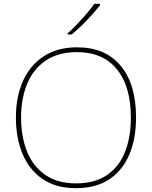

<svg xmlns="http://www.w3.org/2000/svg" viewBox="-20 -972 794 1002"><path d="M690 -358Q690 -250 655.5 -167Q621 -84 551.5 -37Q482 10 376 10Q272 10 202.5 -37.5Q133 -85 98 -168Q63 -251 63 -359Q63 -467 100 -549.5Q137 -632 208.5 -678.5Q280 -725 382 -725Q530 -725 610 -628.5Q690 -532 690 -358ZM90 -359Q90 -259 121 -181.5Q152 -104 216 -59.5Q280 -15 377 -15Q475 -15 538.5 -58.5Q602 -102 632.5 -179.5Q663 -257 663 -358Q663 -521 590 -610.5Q517 -700 382 -700Q284 -700 219 -656Q154 -612 122 -535Q90 -458 90 -359ZM502 -945Q476 -911 435 -868Q394 -825 354 -792H333V-798Q356 -818 382.5 -846Q409 -874 433.5 -902.5Q458 -931 472 -952H502Z"/></svg>

Font: Noto Sans Myanmar UI Thin
Style: Regular
Weight: 100
Designer: Monotype Design Team
Foundry: Monotype Imaging Inc.
Version: Version 2.103; ttfautohint (v1.8.4.7-5d5b)